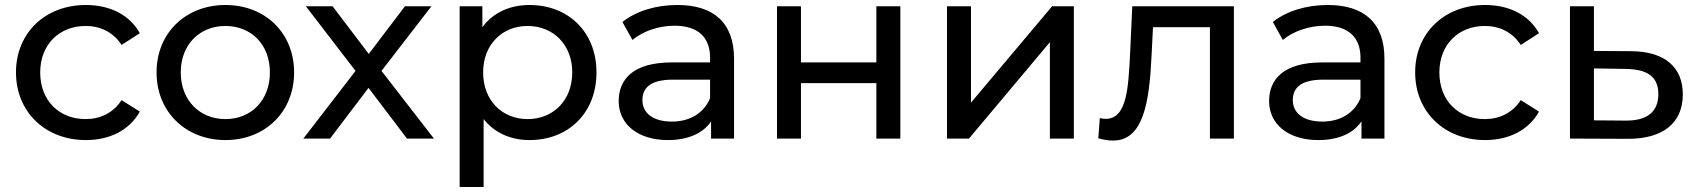

<svg xmlns="http://www.w3.org/2000/svg" viewBox="-20 -555 6790 769"><path d="M324 6C420 6 499 -34 540 -108L467 -154C433 -102 381 -78 323 -78C219 -78 141 -150 141 -265C141 -378 219 -451 323 -451C381 -451 433 -427 467 -375L540 -422C499 -496 420 -535 324 -535C161 -535 44 -423 44 -265C44 -107 161 6 324 6Z M883 6C1042 6 1158 -107 1158 -265C1158 -423 1042 -535 883 -535C724 -535 607 -423 607 -265C607 -107 724 6 883 6ZM883 -78C781 -78 704 -152 704 -265C704 -378 781 -451 883 -451C985 -451 1061 -378 1061 -265C1061 -152 985 -78 883 -78Z M1718 0 1508 -271 1708 -530H1602L1457 -339L1312 -530H1205L1404 -271L1195 0H1302L1456 -203L1610 0Z M2101 -535C2023 -535 1955 -505 1912 -446V-530H1821V194H1917V-78C1961 -22 2027 6 2101 6C2256 6 2369 -102 2369 -265C2369 -427 2256 -535 2101 -535ZM2093 -78C1992 -78 1915 -152 1915 -265C1915 -377 1992 -451 2093 -451C2195 -451 2272 -377 2272 -265C2272 -152 2195 -78 2093 -78Z M2693 -535C2608 -535 2528 -511 2473 -467L2513 -395C2555 -430 2618 -452 2682 -452C2776 -452 2824 -405 2824 -324V-305H2671C2513 -305 2458 -235 2458 -150C2458 -58 2534 6 2655 6C2737 6 2797 -22 2828 -69V0H2920V-320C2920 -465 2837 -535 2693 -535ZM2671 -68C2597 -68 2553 -101 2553 -154C2553 -199 2580 -236 2675 -236H2824V-162C2799 -101 2742 -68 2671 -68Z M3092 0H3188V-222H3490V0H3586V-530H3490V-305H3188V-530H3092Z M3773 0H3861L4185 -386V0H4281V-530H4194L3869 -144V-530H3773Z M4515 -530 4506 -334C4499 -209 4495 -79 4409 -79C4402 -79 4394 -80 4385 -82L4379 -1C4401 5 4420 8 4438 8C4558 8 4583 -141 4592 -328L4598 -446H4826V0H4922V-530Z M5298 -535C5213 -535 5133 -511 5078 -467L5118 -395C5160 -430 5223 -452 5287 -452C5381 -452 5429 -405 5429 -324V-305H5276C5118 -305 5063 -235 5063 -150C5063 -58 5139 6 5260 6C5342 6 5402 -22 5433 -69V0H5525V-320C5525 -465 5442 -535 5298 -535ZM5276 -68C5202 -68 5158 -101 5158 -154C5158 -199 5185 -236 5280 -236H5429V-162C5404 -101 5347 -68 5276 -68Z M5928 6C6024 6 6103 -34 6144 -108L6071 -154C6037 -102 5985 -78 5927 -78C5823 -78 5745 -150 5745 -265C5745 -378 5823 -451 5927 -451C5985 -451 6037 -427 6071 -375L6144 -422C6103 -496 6024 -535 5928 -535C5765 -535 5648 -423 5648 -265C5648 -107 5765 6 5928 6Z M6513 -350 6364 -351V-530H6268V0L6498 1C6640 2 6720 -62 6720 -177C6720 -286 6648 -349 6513 -350ZM6490 -72 6364 -73V-281L6490 -279C6578 -278 6622 -248 6622 -178C6622 -107 6577 -71 6490 -72Z"/></svg>

Font: AWKNG-Font Medium
Style: Regular
Weight: 500
Designer: Awakening Church
Foundry: Awakening Church
Version: Version 1.700;PS 001.700;hotconv 1.0.88;makeotf.lib2.5.64775